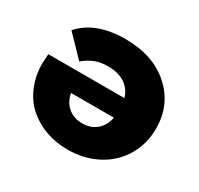

<svg xmlns="http://www.w3.org/2000/svg" viewBox="-124 -701 891 861"><g transform="rotate(30 321.0 -271.0)"><path d="M316.9 8.8Q256.3 8.8 203.9 -10.3Q151.4 -29.3 111.8 -64.2Q72.3 -99.1 49.6 -152.8Q26.9 -206.5 26.9 -272Q26.9 -276.4 29.8 -318.8H423.8Q411.6 -360.4 377.2 -383.1Q342.8 -405.8 291 -405.8Q252 -405.8 223.6 -394.8Q195.3 -383.8 166 -359.9L65.9 -463.9Q143.1 -550.8 296.9 -550.8Q439.9 -550.8 527.6 -472.4Q615.2 -394 615.2 -271Q615.2 -190.4 576.4 -126.2Q537.6 -62 469.5 -26.6Q401.4 8.8 316.9 8.8ZM426.8 -219.2H205.1Q212.4 -176.3 242.2 -151.1Q272 -126 315.9 -126Q359.9 -126 389.2 -150.9Q418.5 -175.8 426.8 -219.2Z"/></g></svg>

Font: Montserrat ExtraBold
Style: Regular
Weight: 800
Designer: Julieta Ulanovsky
Foundry: Julieta Ulanovsky
Version: Version 9.000